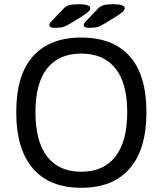

<svg xmlns="http://www.w3.org/2000/svg" viewBox="-20 -884 771 910"><path d="M365 6Q215 6 136 -85.5Q57 -177 57 -352Q57 -528 136 -617Q215 -706 365 -706Q516 -706 595 -617Q674 -528 674 -352Q674 -177 595 -85.5Q516 6 365 6ZM365 -70Q471 -70 527 -142Q583 -214 583 -352Q583 -490 527 -560Q471 -630 365 -630Q259 -630 203.5 -560Q148 -490 148 -352Q148 -214 203.5 -142Q259 -70 365 -70ZM240 -752Q214 -752 214 -765Q214 -769 216.5 -773.5Q219 -778 225 -784L279 -841Q292 -855 308 -859.5Q324 -864 355 -864Q378 -864 393 -859.5Q408 -855 408 -846Q408 -838 401 -830.5Q394 -823 368 -806L314 -773Q293 -760 279 -756Q265 -752 240 -752ZM403 -752Q377 -752 377 -765Q377 -769 379.5 -773.5Q382 -778 388 -784L442 -841Q455 -855 471 -859.5Q487 -864 518 -864Q541 -864 556 -859.5Q571 -855 571 -846Q571 -838 564 -830.5Q557 -823 531 -806L477 -773Q456 -760 442 -756Q428 -752 403 -752Z"/></svg>

Font: Asap
Style: Regular
Weight: 400
Designer: Pablo Cosgaya
Foundry: Omnibus-Type
Version: Version 3.001